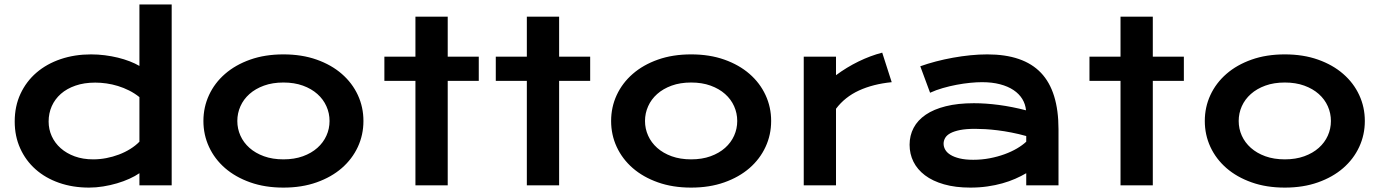

<svg xmlns="http://www.w3.org/2000/svg" viewBox="-20 -830 6189 860"><path d="M45.9 -285.6Q45.9 -354.5 71.8 -409.9Q97.7 -465.3 143.3 -504.6Q189 -543.9 251.7 -565.2Q314.5 -586.4 387.7 -586.4Q418.9 -586.4 449.5 -582.5Q480 -578.6 508.1 -571.8Q536.1 -564.9 560.8 -555.4Q585.4 -545.9 604.5 -534.7V-810.1H749V0H604.5V-54.2Q585.4 -41 559.6 -29.3Q533.7 -17.6 503.9 -8.8Q474.1 0 442.1 5.1Q410.2 10.3 378.9 10.3Q305.7 10.3 244.4 -11.2Q183.1 -32.7 139.2 -71.8Q95.2 -110.8 70.6 -165.3Q45.9 -219.7 45.9 -285.6ZM197.8 -285.6Q197.8 -251 211.7 -220.2Q225.6 -189.5 251.7 -166.3Q277.8 -143.1 314.7 -129.6Q351.6 -116.2 397.5 -116.2Q426.8 -116.2 456.1 -121.8Q485.4 -127.4 512.5 -137.7Q539.6 -147.9 563.2 -162.6Q586.9 -177.2 604.5 -195.3V-395Q582.5 -412.6 558.1 -424.8Q533.7 -437 508.3 -444.8Q482.9 -452.6 457 -456.3Q431.2 -460 406.7 -460Q356.9 -460 318.1 -446.5Q279.3 -433.1 252.7 -409.7Q226.1 -386.2 211.9 -354.5Q197.8 -322.8 197.8 -285.6Z M891.1 -288.1Q891.1 -350.1 916.3 -404.3Q941.4 -458.5 988 -499Q1034.7 -539.6 1100.8 -563Q1167 -586.4 1249.5 -586.4Q1332 -586.4 1398.2 -563Q1464.4 -539.6 1511 -499Q1557.6 -458.5 1582.8 -404.3Q1607.9 -350.1 1607.9 -288.1Q1607.9 -226.1 1582.8 -171.9Q1557.6 -117.7 1511 -77.1Q1464.4 -36.6 1398.2 -13.2Q1332 10.3 1249.5 10.3Q1167 10.3 1100.8 -13.2Q1034.7 -36.6 988 -77.1Q941.4 -117.7 916.3 -171.9Q891.1 -226.1 891.1 -288.1ZM1043 -288.1Q1043 -253.4 1056.9 -222.4Q1070.8 -191.4 1097.4 -167.7Q1124 -144 1162.4 -130.1Q1200.7 -116.2 1249.5 -116.2Q1298.3 -116.2 1336.7 -130.1Q1375 -144 1401.6 -167.7Q1428.2 -191.4 1442.1 -222.4Q1456.1 -253.4 1456.1 -288.1Q1456.1 -322.8 1442.1 -354Q1428.2 -385.3 1401.6 -408.9Q1375 -432.6 1336.7 -446.5Q1298.3 -460.4 1249.5 -460.4Q1200.7 -460.4 1162.4 -446.5Q1124 -432.6 1097.4 -408.9Q1070.8 -385.3 1056.9 -354Q1043 -322.8 1043 -288.1Z M1840.8 -467.8H1701.7V-576.2H1840.8V-755.4H1985.4V-576.2H2124.5V-467.8H1985.4V0H1840.8Z M2339.8 -467.8H2200.7V-576.2H2339.8V-755.4H2484.4V-576.2H2623.5V-467.8H2484.4V0H2339.8Z M2717.3 -288.1Q2717.3 -350.1 2742.4 -404.3Q2767.6 -458.5 2814.2 -499Q2860.8 -539.6 2927 -563Q2993.2 -586.4 3075.7 -586.4Q3158.2 -586.4 3224.4 -563Q3290.5 -539.6 3337.2 -499Q3383.8 -458.5 3408.9 -404.3Q3434.1 -350.1 3434.1 -288.1Q3434.1 -226.1 3408.9 -171.9Q3383.8 -117.7 3337.2 -77.1Q3290.5 -36.6 3224.4 -13.2Q3158.2 10.3 3075.7 10.3Q2993.2 10.3 2927 -13.2Q2860.8 -36.6 2814.2 -77.1Q2767.6 -117.7 2742.4 -171.9Q2717.3 -226.1 2717.3 -288.1ZM2869.1 -288.1Q2869.1 -253.4 2883.1 -222.4Q2897 -191.4 2923.6 -167.7Q2950.2 -144 2988.5 -130.1Q3026.9 -116.2 3075.7 -116.2Q3124.5 -116.2 3162.8 -130.1Q3201.2 -144 3227.8 -167.7Q3254.4 -191.4 3268.3 -222.4Q3282.2 -253.4 3282.2 -288.1Q3282.2 -322.8 3268.3 -354Q3254.4 -385.3 3227.8 -408.9Q3201.2 -432.6 3162.8 -446.5Q3124.5 -460.4 3075.7 -460.4Q3026.9 -460.4 2988.5 -446.5Q2950.2 -432.6 2923.6 -408.9Q2897 -385.3 2883.1 -354Q2869.1 -322.8 2869.1 -288.1Z M3580.1 -576.2H3724.6V-493.2Q3772.5 -528.8 3825.7 -554.7Q3878.9 -580.6 3931.6 -594.2L3974.1 -461.9Q3890.6 -453.6 3827.4 -424.6Q3764.2 -395.5 3724.6 -342.8V0H3580.1Z M4054.2 -181.6Q4054.2 -223.1 4072.3 -257.3Q4090.3 -291.5 4126.5 -316.2Q4162.6 -340.8 4216.6 -354.2Q4270.5 -367.7 4342.3 -367.7Q4395.5 -367.7 4454.3 -359.9Q4513.2 -352.1 4575.7 -335.9Q4573.2 -363.3 4559.1 -386.5Q4544.9 -409.7 4519.8 -426.5Q4494.6 -443.4 4459.2 -452.6Q4423.8 -461.9 4378.9 -461.9Q4354.5 -461.9 4325.2 -459Q4295.9 -456.1 4264.6 -450.2Q4233.4 -444.3 4202.9 -435.5Q4172.4 -426.8 4146 -414.6L4102.1 -533.2Q4134.8 -544.9 4172.1 -554.7Q4209.5 -564.5 4248.5 -571.5Q4287.6 -578.6 4326.7 -582.5Q4365.7 -586.4 4402.3 -586.4Q4564 -586.4 4642.6 -503.9Q4721.2 -421.4 4721.2 -251V0H4576.7V-54.2Q4554.2 -41 4527.6 -29.3Q4501 -17.6 4469.7 -8.8Q4438.5 0 4402.6 5.1Q4366.7 10.3 4326.7 10.3Q4259.3 10.3 4208.3 -4.4Q4157.2 -19 4123 -44.9Q4088.9 -70.8 4071.5 -105.7Q4054.2 -140.6 4054.2 -181.6ZM4206.5 -186.5Q4206.5 -172.4 4213.9 -159.4Q4221.2 -146.5 4237.3 -136.5Q4253.4 -126.5 4278.6 -120.4Q4303.7 -114.3 4339.4 -114.3Q4377.4 -114.3 4413.1 -121.1Q4448.7 -127.9 4479.5 -139.2Q4510.3 -150.4 4535.2 -165Q4560.1 -179.7 4576.7 -195.3V-220.7Q4543.5 -230 4511 -236.3Q4478.5 -242.7 4449 -246.3Q4419.4 -250 4393.3 -251.5Q4367.2 -252.9 4347.7 -252.9Q4307.1 -252.9 4280.3 -247.6Q4253.4 -242.2 4236.8 -233.2Q4220.2 -224.1 4213.4 -211.9Q4206.5 -199.7 4206.5 -186.5Z M4999 -467.8H4859.9V-576.2H4999V-755.4H5143.6V-576.2H5282.7V-467.8H5143.6V0H4999Z M5376.5 -288.1Q5376.5 -350.1 5401.6 -404.3Q5426.8 -458.5 5473.4 -499Q5520 -539.6 5586.2 -563Q5652.3 -586.4 5734.9 -586.4Q5817.4 -586.4 5883.5 -563Q5949.7 -539.6 5996.3 -499Q6043 -458.5 6068.1 -404.3Q6093.3 -350.1 6093.3 -288.1Q6093.3 -226.1 6068.1 -171.9Q6043 -117.7 5996.3 -77.1Q5949.7 -36.6 5883.5 -13.2Q5817.4 10.3 5734.9 10.3Q5652.3 10.3 5586.2 -13.2Q5520 -36.6 5473.4 -77.1Q5426.8 -117.7 5401.6 -171.9Q5376.5 -226.1 5376.5 -288.1ZM5528.3 -288.1Q5528.3 -253.4 5542.2 -222.4Q5556.2 -191.4 5582.8 -167.7Q5609.4 -144 5647.7 -130.1Q5686 -116.2 5734.9 -116.2Q5783.7 -116.2 5822 -130.1Q5860.4 -144 5887 -167.7Q5913.6 -191.4 5927.5 -222.4Q5941.4 -253.4 5941.4 -288.1Q5941.4 -322.8 5927.5 -354Q5913.6 -385.3 5887 -408.9Q5860.4 -432.6 5822 -446.5Q5783.7 -460.4 5734.9 -460.4Q5686 -460.4 5647.7 -446.5Q5609.4 -432.6 5582.8 -408.9Q5556.2 -385.3 5542.2 -354Q5528.3 -322.8 5528.3 -288.1Z"/></svg>

Font: Krona One
Style: Regular
Weight: 400
Version: Version 1.003